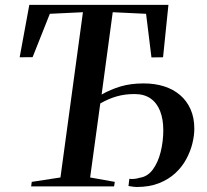

<svg xmlns="http://www.w3.org/2000/svg" viewBox="-20 -763 846 786"><path d="M107.5 0 110 -18.5 227.5 -36.5 319.5 -713 184 -706.5 113.5 -529 60.5 -528.5 100 -743H669.5L647.5 -528.5L600 -528L578 -706.5L441.5 -713L396 -376Q432 -396.5 473.2 -409Q514.5 -421.5 568.5 -421.5Q614 -421.5 651.8 -409.5Q689.5 -397.5 717.2 -373.8Q745 -350 760.2 -315.5Q775.5 -281 775.5 -236Q775.5 -208 767.5 -175.5Q759.5 -143 742.5 -111.5Q725.5 -80 697.8 -54.2Q670 -28.5 630.8 -13Q591.5 2.5 539.5 2.5Q535 2.5 526 1.5Q517 0.5 506 -1.5L509.5 -31Q519 -29.5 530.5 -30.8Q542 -32 550.5 -35Q584 -39.5 605.5 -68.8Q627 -98 637.8 -141.2Q648.5 -184.5 648.5 -230Q648.5 -275 635.5 -308.2Q622.5 -341.5 596.5 -359.8Q570.5 -378 530.5 -378Q491.5 -378 458 -368.5Q424.5 -359 390.5 -339.5L349 -36.5L450 -18.5L447 0Z"/></svg>

Font: Merriweather 144pt Medium
Style: Italic
Weight: 500
Italic angle: -7.8°
Version: Version 2.101